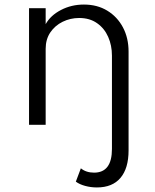

<svg xmlns="http://www.w3.org/2000/svg" viewBox="-20 -548 681 843"><path d="M405.5 275Q473.5 275 509 233Q544.5 191 544.5 112.5V-321.5Q544.5 -381 519.8 -427.8Q495 -474.5 451 -501.2Q407 -528 348.5 -528Q293.5 -528 247.8 -504.2Q202 -480.5 180.5 -442V-512H107.5V0H180.5V-333.5Q180.5 -375.5 201 -405.8Q221.5 -436 255.2 -452.5Q289 -469 327.5 -469Q374 -469 406.2 -446.2Q438.5 -423.5 455 -386Q471.5 -348.5 471.5 -304V106Q471.5 210 393 210Q358 210 335 191L313 249.5Q329 261.5 353.8 268.2Q378.5 275 405.5 275Z"/></svg>

Font: Spartan
Style: Regular
Weight: 400
Designer: Matt Bailey, Mirko Velimirovic
Foundry: Matt Bailey
Version: Version 1.003; ttfautohint (v1.8.3)